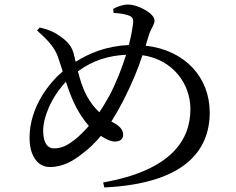

<svg xmlns="http://www.w3.org/2000/svg" viewBox="-20 -794 1040 845"><path d="M462 -374C448 -349 433 -323 417 -300C398 -318 379 -341 363 -370C344 -405 332 -444 323 -480C389 -529 458 -549 535 -553C517 -496 493 -433 462 -374ZM310 -180C279 -156 254 -141 217 -141C190 -141 170 -164 170 -219C170 -275 203 -363 270 -434C280 -404 291 -373 304 -345C320 -310 342 -273 371 -240C350 -216 329 -195 310 -180ZM636 -642C645 -671 660 -684 660 -704C660 -735 588 -774 543 -774C523 -774 498 -766 478 -755L480 -737C503 -736 523 -733 540 -728C557 -723 568 -717 566 -694C563 -668 557 -634 547 -596C447 -591 373 -560 313 -522C310 -535 307 -548 304 -559C293 -602 260 -624 236 -640C216 -655 185 -666 155 -673L143 -660C188 -620 220 -586 234 -546C241 -527 248 -504 256 -480C200 -432 110 -326 110 -186C110 -122 137 -59 200 -59C259 -59 305 -88 344 -119C372 -140 398 -165 424 -196C442 -184 466 -171 486 -171C507 -171 522 -181 522 -201C522 -227 500 -243 478 -255L470 -259C487 -286 504 -315 521 -348C563 -430 588 -493 607 -551C740 -532 818 -426 818 -314C818 -182 739 -45 434 9L439 31C795 14 903 -133 903 -299C903 -451 797 -573 621 -593Z"/></svg>

Font: Source Han Serif JP Medium
Style: Regular
Weight: 500
Designer: Ryoko NISHIZUKA 西塚涼子 (kana & ideographs); Frank Grießhammer (Latin, Greek & Cyrillic); Wenlong ZHANG 张文龙 (bopomofo); San
Foundry: Adobe Systems Incorporated
Version: Version 1.001;PS 1.001;hotconv 16.6.54;makeotf.lib2.5.65590